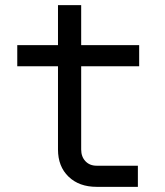

<svg xmlns="http://www.w3.org/2000/svg" viewBox="-20 -725 640 745"><path d="M355 0Q287 0 246 -39.5Q205 -79 205 -145V-468H47V-550H205V-705H295V-550H520V-468H295V-145Q295 -117 311.5 -99.5Q328 -82 355 -82H515V0Z"/></svg>

Font: JetBrains Mono
Style: Regular
Weight: 400
Monospace: yes
Designer: Philipp Nurullin, Konstantin Bulenkov
Foundry: JetBrains
Version: Version 2.305